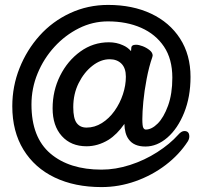

<svg xmlns="http://www.w3.org/2000/svg" viewBox="-20 -738 824 781"><path d="M573 -211Q597 -211 621.5 -235.5Q646 -260 663.5 -308Q681 -356 681 -422Q681 -498 647 -548.5Q613 -599 554 -625Q495 -651 419 -651Q357 -651 301 -623Q245 -595 201.5 -547.5Q158 -500 133 -439.5Q108 -379 108 -313Q108 -179 185 -113.5Q262 -48 393 -48Q450 -48 509 -67Q568 -86 619.5 -119Q671 -152 705 -190Q718 -205 730 -205Q750 -205 750 -183Q750 -173 744 -163Q709 -109 654 -67Q599 -25 531.5 -1Q464 23 393 23Q284 23 202.5 -16Q121 -55 75.5 -129Q30 -203 30 -306Q30 -387 59.5 -461Q89 -535 141 -593Q193 -651 265 -684.5Q337 -718 420 -718Q519 -718 594.5 -682.5Q670 -647 712.5 -581Q755 -515 755 -425Q755 -344 729 -279.5Q703 -215 661 -178.5Q619 -142 571.5 -142Q524 -142 503 -172Q487 -194 486 -234Q456 -191 421 -169Q378 -143 332 -143Q269 -143 231.5 -184.5Q194 -226 194 -297.5Q194 -369 224.5 -430Q255 -491 307 -528.5Q359 -566 423 -566Q454 -566 480 -554Q499 -546 513 -530Q514 -540 514 -542Q514 -556 533 -556Q545 -556 560.5 -550Q576 -544 588.5 -534Q601 -524 601 -512Q601 -510 600 -508V-507Q586 -467 576.5 -417Q567 -367 563 -324.5Q559 -282 559 -253.5Q559 -225 563 -218Q567 -211 573 -211ZM332 -219Q365 -219 394.5 -237.5Q424 -256 446 -287Q468 -318 480 -354.5Q492 -391 492 -426Q492 -461 474 -479Q456 -497 426 -497Q390 -497 356 -470.5Q322 -444 300 -400Q278 -356 278 -302Q278 -256 292 -237.5Q306 -219 332 -219Z"/></svg>

Font: Moon Stars Kai
Style: Bold
Weight: 700
Designer: GuiWonder
Version: Version 1.101